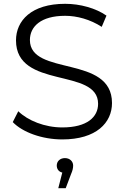

<svg xmlns="http://www.w3.org/2000/svg" viewBox="-20 -726 655 1008"><path d="M137 -516C137 -586 194 -643 322 -643C384 -643 454 -624 514 -585L539 -644C483 -683 401 -706 322 -706C144 -706 64 -617 64 -514C64 -255 495 -373 495 -181C495 -112 438 -57 307 -57C215 -57 126 -93 76 -142L47 -85C99 -31 202 6 307 6C486 6 568 -82 568 -185C568 -440 137 -324 137 -516ZM321 104C295 104 278 121 278 143C278 162 289 176 307 180L286 262H325L353 188C361 170 364 156 364 143C364 122 347 104 321 104Z"/></svg>

Font: Talent
Style: Regular
Weight: 400
Designer: Mike Powis
Version: Version 1.001;hotconv 1.0.109;makeotfexe 2.5.65596